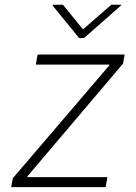

<svg xmlns="http://www.w3.org/2000/svg" viewBox="-20 -770 560 790"><path d="M25.9 0 32.7 -36.6 429.3 -500.4 430 -504.3H127.5L134.6 -545.5H492.9L486.2 -508.2L93.4 -45.1L92.7 -41.2H421.9L414.8 0ZM239 -750.4 321.4 -649.1 437.9 -750.4H478.7L477.3 -746.8L325.6 -613.3H305.8L196.7 -746.8L198.2 -750.4Z"/></svg>

Font: Inter UI Extra Light
Style: Italic
Weight: 200
Italic angle: -9.39999°
Designer: Rasmus Andersson
Foundry: rsms
Version: 3.2;8d6f07862